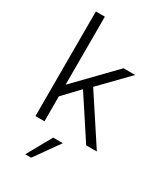

<svg xmlns="http://www.w3.org/2000/svg" viewBox="-222 -792 961 1108"><g transform="rotate(30 258.0 -238.0)"><path d="M237.5 -271.5 137.5 -166V0H77.5V-697H137.5V-243.5L379.5 -493H457L281.5 -312.5L486.5 0H415.5ZM228 56.5H292.5L176 220.5H136.5Z"/></g></svg>

Font: HK Grotesk Light
Style: Regular
Weight: 300
Designer: Alfredo Marco Pradil
Foundry: Hanken Design Co.
Version: Version 3.001